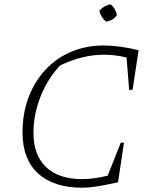

<svg xmlns="http://www.w3.org/2000/svg" viewBox="-20 -867 704 895"><path d="M364 8Q230 8 157.5 -58.5Q85 -125 85 -249Q85 -339 113 -413Q141 -487 191.5 -541.5Q242 -596 311.5 -625.5Q381 -655 465 -655Q498 -655 540 -649.5Q582 -644 626 -633L598 -448H582L570 -599Q517 -612 464 -612Q365 -612 260 -562Q200 -497 168 -414.5Q136 -332 136 -247Q136 -144 195 -88Q254 -32 363 -32Q415 -32 482 -48L543 -202H558L530 -17Q464 -3 428.5 2.5Q393 8 364 8ZM496 -847Q521 -825 525 -795Q504 -770 474 -766Q450 -787 443 -817Q465 -842 496 -847Z"/></svg>

Font: Piazzolla SC ExtraLight
Style: Italic
Weight: 200
Italic angle: -11.3°
Designer: Juan Pablo del Peral
Foundry: Huerta Tipografica
Version: Version 1.330